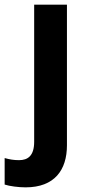

<svg xmlns="http://www.w3.org/2000/svg" viewBox="-75 -566 380 826"><path d="M35 240C160 240 213 165 213 59V-546H72V44C72 104 45 123 7 123C-16 123 -33 120 -55 114V228C-34 235 5 240 35 240Z"/></svg>

Font: Noto Sans Gurmukhi SemiCondensed
Style: Bold
Weight: 700
Width: 4
Designer: Jelle Bosma - Monotype Design Team
Foundry: Monotype Imaging Inc.
Version: Version 2.004